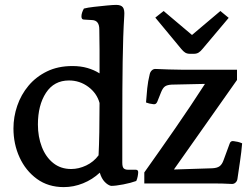

<svg xmlns="http://www.w3.org/2000/svg" viewBox="-20 -830 1030 785"><path d="M313 -763Q313 -777 323 -795Q338 -799 364.5 -802Q391 -805 417 -807.5Q443 -810 455 -810Q475 -810 482.5 -800Q490 -790 488 -765Q483 -686 481.5 -576.5Q480 -467 480 -340V-165Q480 -147 486 -141.5Q492 -136 504 -136H535Q545 -136 545 -126Q545 -120 543 -109Q541 -98 537 -90Q515 -82 484 -76Q453 -70 434 -70Q421 -73 408 -86.5Q395 -100 388 -124Q358 -96 319.5 -80.5Q281 -65 241 -65Q177 -65 131 -98.5Q85 -132 60 -186.5Q35 -241 35 -305Q35 -352 50.5 -397.5Q66 -443 96.5 -479.5Q127 -516 172 -538Q217 -560 276 -560Q310 -560 337.5 -552Q365 -544 387 -530Q387 -580 387 -626Q387 -672 386 -710Q386 -747 356 -748L323 -750Q313 -750 313 -763ZM383 -195Q385 -233 386 -289.5Q387 -346 387 -409Q376 -449 341 -475Q306 -501 262 -501Q201 -501 168 -450.5Q135 -400 135 -321Q135 -271 151 -229.5Q167 -188 197.5 -163.5Q228 -139 271 -139Q302 -139 332.5 -153.5Q363 -168 383 -195ZM570 -80V-125Q634 -215 697 -306Q760 -397 818 -487L682 -484Q664 -483 655 -477Q646 -471 639 -454L623 -414Q618 -402 607 -404Q589 -406 577 -411Q579 -440 582 -469Q585 -498 592 -526Q594 -536 601 -542.5Q608 -549 618 -548Q641 -547 670 -546Q699 -545 721 -545H949V-503L691 -137L848 -142Q868 -143 878 -150.5Q888 -158 894 -175L919 -243Q923 -255 935 -253Q944 -252 952.5 -250Q961 -248 970 -244Q967 -208 961.5 -171.5Q956 -135 951 -100Q950 -90 943 -83.5Q936 -77 926 -78Q889 -80 853 -80Q817 -80 780 -80ZM615 -758 649 -785 765 -687 881 -785 915 -757 808 -630Q800 -620 792 -615Q784 -610 772 -610H757Q745 -610 737 -615Q729 -620 721 -630Z"/></svg>

Font: Gowun Batang
Style: Bold
Weight: 700
Designer: Yanghee Ryu
Foundry: Yanghee Ryu
Version: Version 2.000